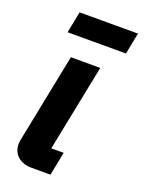

<svg xmlns="http://www.w3.org/2000/svg" viewBox="-139 -793 643 859"><g transform="rotate(20 182.5 -363.5)"><path d="M67 -625H345L365 -727H87ZM213 0 235 -112H176L259 -525H119L35 -105C33 -95 32 -88 32 -80C32 -32 68 0 122 0Z"/></g></svg>

Font: LVC Sans
Style: Bold Italic
Weight: 700
Italic angle: -11.31°
Designer: Mike Abbink, Paul van der Laan, Pieter van Rosmalen
Foundry: Bold Monday
Version: Version 3.0